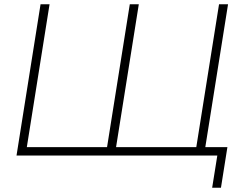

<svg xmlns="http://www.w3.org/2000/svg" viewBox="-20 -725 1137 895"><path d="M969 150 993 0H57L169 -705H211L105 -39H479L585 -705H627L521 -39H895L1001 -705H1043L937 -39H1040L1010 150Z"/></svg>

Font: Mulish ExtraLight
Style: Italic
Weight: 200
Italic angle: -9°
Designer: Vernon Adams
Foundry: Vernon Adams
Version: Version 3.603